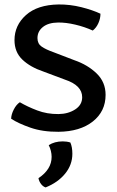

<svg xmlns="http://www.w3.org/2000/svg" viewBox="-20 -578 526 861"><path d="M30 -45.5Q30.5 -65 41.8 -87Q53 -109 69 -119.5Q103 -99.5 147 -82.8Q191 -66 242.5 -66.5Q285.5 -67 317 -87.2Q348.5 -107.5 348.5 -142Q348.5 -195.5 271 -221L175 -257Q115.5 -277 80.2 -310.8Q45 -344.5 45 -398Q45 -464.5 96.5 -510.5Q148 -556.5 242.5 -558Q294 -558.5 344.8 -545.8Q395.5 -533 430.5 -516.5Q430.5 -495 421.2 -474.2Q412 -453.5 396 -441Q360 -457.5 317.8 -467.5Q275.5 -477.5 240.5 -477Q197 -476.5 172.5 -457Q148 -437.5 148 -407Q148 -382 166.8 -369Q185.5 -356 221 -343.5L313.5 -308Q373 -287.5 413.2 -248.8Q453.5 -210 453.5 -152.5Q453.5 -78.5 396.2 -33.2Q339 12 242.5 13Q171 13.5 116.5 -5.5Q62 -24.5 30 -45.5ZM295.5 61Q304.5 81.5 304.5 111.5Q304.5 161 272 200.8Q239.5 240.5 184.5 262.5Q172.5 258.5 163.8 246.8Q155 235 152.5 221Q211.5 181.5 211.5 125.5Q211.5 112 208 98.2Q204.5 84.5 198.5 73Q224.5 56 261.5 56Q280 56 295.5 61Z"/></svg>

Font: Signika Negative SC
Style: Regular
Weight: 400
Designer: Anna Giedryś
Foundry: Anna Giedryś
Version: Version 2.000; ttfautohint (v1.8.3) -l 8 -r 50 -G 200 -x 9 -